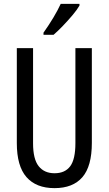

<svg xmlns="http://www.w3.org/2000/svg" viewBox="-20 -963 562 993"><path d="M455 -224Q455 -103 406 -46.5Q357 10 262 10Q167 10 117 -47Q67 -104 67 -223V-714H151V-222Q151 -140 180 -103.5Q209 -67 262 -67Q316 -67 343 -103Q370 -139 370 -223V-714H455ZM391 -934Q379 -913 355 -884.5Q331 -856 304.5 -828.5Q278 -801 257 -783H205V-794Q263 -876 294 -943H391Z"/></svg>

Font: Noto Sans Hebrew ExtraCondensed
Style: Regular
Weight: 400
Width: 2
Designer: Monotype Design Team
Foundry: Monotype Imaging Inc.
Version: Version 2.004; ttfautohint (v1.8.4.7-5d5b)